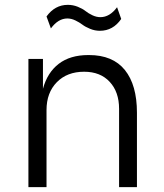

<svg xmlns="http://www.w3.org/2000/svg" viewBox="-20 -772 675 792"><path d="M392.1 -645Q371.1 -645 351.6 -653.1Q332 -661.1 319.8 -670.4Q307.6 -679.7 291 -687.7Q274.4 -695.8 257.8 -695.8Q220.2 -695.8 189.9 -654.8L171.9 -704.1Q206.5 -752 259.8 -752Q281.2 -752 300.8 -744.1Q320.3 -736.3 332.5 -726.6Q344.7 -716.8 361.3 -709Q377.9 -701.2 394 -701.2Q432.6 -701.2 462.9 -742.2L480 -693.8Q446.3 -645 392.1 -645ZM171.9 0H97.2V-528.8H157.2V-405.8Q175.3 -472.7 222.4 -508.8Q269.5 -544.9 344.2 -544.9H347.2Q445.3 -544.9 495.1 -483.2Q544.9 -421.4 544.9 -307.1V0H471.2V-323.2Q471.2 -392.6 432.6 -434.3Q394 -476.1 327.1 -476.1Q256.8 -476.1 214.4 -432.9Q171.9 -389.6 171.9 -317.9Z"/></svg>

Font: Sora Light
Style: Regular
Weight: 300
Designer: Jonathan Barnbrook, Julián Moncada
Foundry: Barnbrook Fonts
Version: Version 2.000